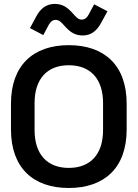

<svg xmlns="http://www.w3.org/2000/svg" viewBox="-20 -945 702 980"><path d="M331 14.5C514 14.5 626.5 -89.5 626.5 -284V-416C626.5 -610.5 514 -714.5 331 -714.5C148.5 -714.5 36 -610.5 36 -416V-284C36 -89.5 148.5 14.5 331 14.5ZM331 -88C219.5 -88 156.5 -159 156.5 -281V-419C156.5 -541 219.5 -612 331 -612C443 -612 506 -541 506 -419V-281C506 -159 443 -88 331 -88ZM201 -766 229 -818.5C238 -834 248 -843.5 264 -843.5C283 -843.5 293.5 -830.5 312.5 -809.5C339.5 -779.5 364.5 -764 402.5 -764C443 -764 472.5 -785 496 -828L528.5 -887.5L460.5 -923L432.5 -870.5C423.5 -854.5 413.5 -845 397.5 -845C378.5 -845 368 -858.5 349 -879.5C322 -909.5 297 -925 259.5 -925C218.5 -925 188 -903.5 165.5 -862L133 -801.5Z"/></svg>

Font: MCL Standard Medium
Style: Regular
Weight: 500
Designer: Květoslav Bartoš
Foundry: Florian Karsten
Version: Version 1.001;Glyphs 3.2.3 (3260)